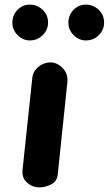

<svg xmlns="http://www.w3.org/2000/svg" viewBox="-20 -811 470 831"><path d="M150.5 0Q120 0 97 -20.8Q74 -41.5 77.5 -75.5L119.5 -471Q122 -502 146 -521.5Q170 -541 197.5 -541Q227 -541 251.2 -516.5Q275.5 -492 271.5 -454L230 -57Q227 -26 201.5 -13Q176 0 150.5 0ZM352 -636Q321.5 -636 298.8 -658.8Q276 -681.5 276 -713.5Q276 -745 298 -768Q320 -791 352 -791Q383 -791 406.8 -769Q430.5 -747 430.5 -713.5Q430.5 -681.5 407.5 -658.8Q384.5 -636 352 -636ZM109.5 -636Q79 -636 56.2 -658.8Q33.5 -681.5 33.5 -713.5Q33.5 -745 55.5 -768Q77.5 -791 109.5 -791Q140.5 -791 164.2 -769Q188 -747 188 -713.5Q188 -681.5 164.8 -658.8Q141.5 -636 109.5 -636Z"/></svg>

Font: Edu NSW ACT Cursive
Style: Regular
Weight: 400
Designer: Tina and Corey Anderson, Eben Sorkin, Mirko Velimirovic
Foundry: Sorkin Type Co.
Version: Version 2.000